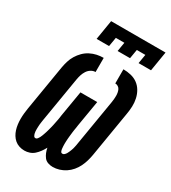

<svg xmlns="http://www.w3.org/2000/svg" viewBox="-228 -1068 1056 1189"><g transform="rotate(30 300.0 -473.5)"><path d="M344 8Q326 8 309.5 2Q293 -4 283 -17Q273 -30 266.5 -46Q260 -62 257 -79Q248 -62 236.5 -46Q225 -30 210.5 -17Q196 -4 178 2Q160 8 142 8Q122 8 104 2Q86 -4 72.5 -15.5Q59 -27 49.5 -42.5Q40 -58 34.5 -75.5Q29 -93 26.5 -112Q24 -131 24 -150.5Q24 -170 26 -189.5Q28 -209 31 -228L85 -553Q89 -576 96 -599.5Q103 -623 116 -644.5Q129 -666 147 -684Q165 -702 187.5 -713.5Q210 -725 233.5 -730Q257 -735 281 -735V-634Q264 -634 249 -624.5Q234 -615 224.5 -600Q215 -585 210 -569Q205 -553 202 -536L148 -212Q147 -203 145.5 -195Q144 -187 143.5 -179Q143 -171 142.5 -162.5Q142 -154 142 -146Q142 -138 142.5 -130Q143 -122 145 -114.5Q147 -107 151 -100Q155 -93 163 -93Q171 -93 176.5 -100Q182 -107 185.5 -114Q189 -121 192 -128.5Q195 -136 197.5 -143.5Q200 -151 202.5 -158.5Q205 -166 207 -173.5Q209 -181 211 -188.5Q213 -196 215 -203.5Q217 -211 218.5 -218.5Q220 -226 221.5 -233.5Q223 -241 224.5 -248.5Q226 -256 227.5 -263.5Q229 -271 230 -278.5Q231 -286 232 -294L263 -478H383L352 -294Q351 -285 349.5 -276Q348 -267 346.5 -258.5Q345 -250 344 -241Q343 -232 342 -223Q341 -214 340 -205.5Q339 -197 338.5 -188Q338 -179 337.5 -170Q337 -161 337 -152.5Q337 -144 337.5 -135Q338 -126 339 -117.5Q340 -109 343.5 -101Q347 -93 356 -93Q364 -93 370 -99Q376 -105 380 -111.5Q384 -118 387 -125.5Q390 -133 393 -140Q396 -147 398 -154.5Q400 -162 401.5 -169Q403 -176 404.5 -183.5Q406 -191 407 -199L461 -523Q463 -535 464 -546.5Q465 -558 465 -569.5Q465 -581 463 -592Q461 -603 456.5 -612.5Q452 -622 442.5 -628Q433 -634 422 -634V-735Q450 -735 477 -728.5Q504 -722 525 -706.5Q546 -691 559.5 -668Q573 -645 579 -618Q585 -591 584 -563Q583 -535 578 -507L524 -182Q520 -159 513.5 -136.5Q507 -114 496.5 -92.5Q486 -71 470 -52Q454 -33 433.5 -19.5Q413 -6 390 1Q367 8 344 8ZM184 -815 207 -955H596L573 -815H484L495 -880H434L423 -815H334L345 -880H284L273 -815Z"/></g></svg>

Font: Iosevka Curly Extended
Style: Bold Italic
Weight: 700
Width: 7
Italic angle: -9°
Monospace: yes
Designer: Belleve Invis
Foundry: Belleve Invis
Version: Version 11.1.0; ttfautohint (v1.8.3)